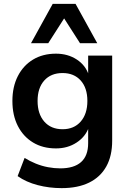

<svg xmlns="http://www.w3.org/2000/svg" viewBox="-20 -781 670 991"><path d="M298 190Q234 190 174.5 174.5Q115 159 71 128L107 34Q134 51 165 63.5Q196 76 228 82Q260 88 291 88Q362 88 398.5 55.5Q435 23 435 -42V-123H438Q421 -75 375 -45Q329 -15 269 -15Q201 -15 150.5 -45.5Q100 -76 72 -131Q44 -186 44 -260Q44 -333 72 -388Q100 -443 150.5 -473.5Q201 -504 269 -504Q330 -504 376 -474Q422 -444 438 -394H435V-494H559V-55Q559 24 528.5 78.5Q498 133 440 161.5Q382 190 298 190ZM303 -114Q362 -114 396.5 -153.5Q431 -193 431 -260Q431 -327 396.5 -365.5Q362 -404 303 -404Q243 -404 208.5 -365.5Q174 -327 174 -260Q174 -193 208.5 -153.5Q243 -114 303 -114ZM140 -558 252 -761H370L482 -558H393L311 -686L229 -558Z"/></svg>

Font: Nunito Sans 10pt
Style: Bold
Weight: 700
Designer: Vernon Adams
Foundry: Vernon Adams
Version: Version 3.101;gftools[0.9.27]